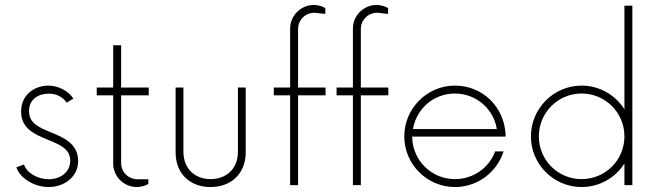

<svg xmlns="http://www.w3.org/2000/svg" viewBox="-20 -753 2681 781"><path d="M178.2 7.8C244.1 7.8 297.9 -36.6 297.9 -97.2C297.9 -168 240.7 -192.9 187.5 -214.4C138.2 -234.9 98.1 -251.5 98.1 -301.3C98.1 -351.1 138.7 -372.1 178.2 -372.1C207 -372.1 234.9 -360.4 251 -335.4L278.3 -351.6C261.7 -380.4 219.7 -404.8 176.3 -404.8C126 -404.8 65.9 -372.1 65.9 -299.3C65.9 -231.4 117.2 -208 175.8 -184.1C224.6 -164.1 265.6 -147 265.6 -99.6C265.6 -51.3 224.1 -23.9 178.2 -23.9C132.8 -23.9 87.9 -50.3 77.6 -84L46.4 -72.3C62.5 -27.3 119.1 7.8 178.2 7.8Z M585 -365.2V-397H472.7V-568.8H440.4V-397H373.5V-365.2H440.4V-87.9C440.4 -34.7 483.9 7.8 536.6 7.8C552.2 7.8 573.2 2.4 583.5 -4.9V-23.9H539.6C502.4 -23.9 472.7 -52.2 472.7 -90.8V-365.2Z M836.4 7.8C918 7.8 979.5 -44.4 979.5 -133.8V-397H947.8V-135.7C947.8 -64.5 898.9 -24.4 836.4 -24.4C775.4 -24.4 726.1 -64.5 726.1 -135.7V-397H694.3V-133.8C694.3 -44.4 754.9 7.8 836.4 7.8Z M1304.2 -397H1192.4V-634.3C1192.4 -672.4 1222.2 -701.2 1259.3 -701.2L1303.2 -696.3V-720.2C1293 -727.1 1272.5 -732.9 1256.8 -732.9C1204.1 -732.9 1160.2 -689.9 1160.2 -637.2V-397H1093.8V-365.2H1160.2V0H1192.4V-365.2H1304.2Z M1559.6 -397H1447.8V-634.3C1447.8 -672.4 1477.5 -701.2 1514.6 -701.2L1558.6 -696.3V-720.2C1548.3 -727.1 1527.8 -732.9 1512.2 -732.9C1459.5 -732.9 1415.5 -689.9 1415.5 -637.2V-397H1349.1V-365.2H1415.5V0H1447.8V-365.2H1559.6Z M2036.1 -197.3 2036.6 -206.1C2030.8 -319.3 1942.4 -404.8 1830.6 -404.8C1717.3 -404.8 1624.5 -312 1624.5 -198.2C1624.5 -84.5 1717.3 7.8 1830.6 7.8C1923.3 7.8 2002 -53.2 2028.3 -137.2H1994.1C1969.7 -70.8 1905.8 -24.4 1830.6 -24.4C1735.4 -24.4 1658.2 -100.1 1656.7 -195.3V-197.3ZM1830.6 -372.6C1916.5 -372.6 1987.8 -310.1 2001 -228H1659.7C1674.3 -311.5 1744.1 -372.6 1830.6 -372.6Z M2520 -730V-308.6C2483.4 -366.2 2418.9 -404.8 2345.7 -404.8C2232.4 -404.8 2139.6 -312 2139.6 -198.2C2139.6 -84.5 2232.4 7.8 2345.7 7.8C2418.9 7.8 2483.4 -30.3 2520 -87.9V0H2552.2V-730ZM2345.7 -24.4C2249.5 -24.4 2171.9 -101.6 2171.9 -198.2C2171.9 -294.9 2249.5 -372.6 2345.7 -372.6C2442.4 -372.6 2520 -294.9 2520 -198.2C2520 -101.6 2442.4 -24.4 2345.7 -24.4Z"/></svg>

Font: Now ExtraLight
Style: Regular
Weight: 200
Designer: Alfredo Marco Pradil
Foundry: Alfredo Marco Pradil
Version: Version 1.200;hotconv 1.0.109;makeotfexe 2.5.65596